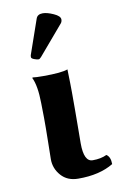

<svg xmlns="http://www.w3.org/2000/svg" viewBox="-81 -730 496 787"><g transform="rotate(-10 167.0 -336.5)"><path d="M153.8 -683.1Q171.9 -683.1 198.5 -671.1Q225.1 -659.2 225.1 -645Q225.1 -636.2 220.2 -629.9L116.2 -507.8Q109.4 -500 105 -500Q98.1 -500 86.7 -504.4Q75.2 -508.8 75.2 -514.2Q75.2 -520 76.2 -522.9L126 -666Q131.8 -683.1 153.8 -683.1ZM85 -261.2 84 -321.8Q83 -395 65.9 -429.2L67.9 -431.2Q80.1 -429.2 111.8 -429.2Q189 -429.2 213.9 -439Q215.8 -375 215.8 -342.8V-272Q215.8 -238.3 215.3 -190.4Q214.8 -142.6 214.8 -130.9Q214.8 -53.7 252 -54.2Q286.1 -54.2 310.1 -65.9Q327.1 -55.2 327.1 -24.9Q269 10.3 180.2 9.8Q135.3 9.8 109.1 -19.8Q83 -49.3 83 -87.9Q83 -92.8 84.2 -159.4Q85.4 -226.1 85 -261.2Z"/></g></svg>

Font: Linux Biolinum
Style: Bold
Weight: 700
Designer: Philipp H. Poll
Foundry: Philipp H. Poll
Version: Version 1.3.2 ; ttfautohint (v0.9)